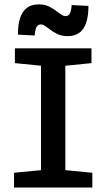

<svg xmlns="http://www.w3.org/2000/svg" viewBox="-20 -842 478 862"><path d="M43 -66.4 164.1 -78.1V-546.9L46.9 -558.6V-625H390.6V-558.6L273.4 -546.9V-78.1L394.5 -66.4V0H43ZM197.3 -714.8Q188.5 -721.7 179.7 -727.1Q170.9 -732.4 164.1 -732.4Q150.4 -732.4 144 -720.7Q137.7 -709 135.7 -682.6L60.5 -686.5Q60.5 -754.9 83.5 -788.6Q106.4 -822.3 154.3 -822.3Q180.7 -822.3 200.7 -812.5Q220.7 -802.7 240.2 -787.1Q249 -780.3 257.8 -774.9Q266.6 -769.5 273.4 -769.5Q287.1 -769.5 293.5 -781.2Q299.8 -793 301.8 -819.3L377 -815.4Q377 -747.1 354 -713.4Q331.1 -679.7 283.2 -679.7Q256.8 -679.7 236.8 -689.5Q216.8 -699.2 197.3 -714.8Z"/></svg>

Font: Sudo Var
Style: Regular
Weight: 400
Monospace: yes
Designer: Jens Kutilek
Foundry: Jens Kutilek
Version: Version 0.065;FEAKit 1.0